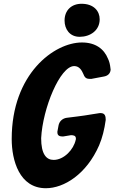

<svg xmlns="http://www.w3.org/2000/svg" viewBox="-20 -973 606 1017"><path d="M402 -778C457 -778 508 -811 508 -871C508 -914 477 -953 412 -953C359 -953 322 -919 322 -864C322 -819 349 -778 402 -778ZM565 -612C563 -631 559 -648 552 -662C531 -714 486 -748 414 -748C267 -748 42 -582 42 -237C42 -123 83 24 223 24C319 24 438 -50 505 -203C522 -243 533 -287 540 -338C540 -358 536 -374 513 -374C508 -374 505 -374 502 -373L470 -368C441 -363 414 -359 389 -356L333 -349C312 -346 294 -331 290 -308L285 -281C284 -279 284 -276 284 -272C284 -253 298 -250 314 -250L356 -257C369 -257 382 -255 382 -239C382 -236 382 -233 381 -232C370 -181 319 -126 264 -126C225 -126 198 -157 198 -241C206 -399 298 -623 373 -623C400 -623 413 -601 422 -580C431 -556 442 -555 463 -555L532 -568C553 -572 566 -586 566 -607L565 -610C565 -611 565 -611 565 -612Z"/></svg>

Font: Bangerz
Style: Bold
Weight: 700
Designer: vernon adams
Foundry: Vernon Adams
Version: Version 2.10;December 28, 2023;FontCreator 13.0.0.2683 64-bi